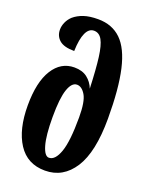

<svg xmlns="http://www.w3.org/2000/svg" viewBox="-145 -841 720 927"><g transform="rotate(20 215.0 -377.5)"><path d="M18 -258Q18 -378 58.5 -442.5Q99 -507 168 -507Q209 -507 234.5 -487Q260 -467 272 -436Q268 -537 260.5 -594.5Q253 -652 238 -679Q223 -706 196 -706Q170 -706 155.5 -674.5Q141 -643 139 -581Q86 -581 62.5 -601.5Q39 -622 39 -655Q39 -674 47.5 -693Q56 -712 72 -727Q93 -745 122.5 -755Q152 -765 196 -765Q268 -765 314 -720.5Q360 -676 382 -580Q404 -484 404 -330Q404 -158 350 -74Q296 10 203 10Q112 10 65 -62.5Q18 -135 18 -258ZM271 -288Q271 -369 252 -401Q233 -433 208 -433Q181 -433 165.5 -388Q150 -343 150 -246Q150 -151 164 -103Q178 -55 200 -55Q232 -55 251.5 -110Q271 -165 271 -288Z"/></g></svg>

Font: Noto Serif Georgian Bold Cond
Style: Regular
Weight: 700
Width: 3
Designer: Monotype Design team
Foundry: Monotype Imaging Inc.
Version: Version 1.000